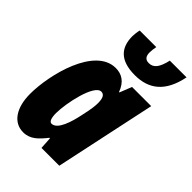

<svg xmlns="http://www.w3.org/2000/svg" viewBox="-233 -884 991 991"><g transform="rotate(45 262.5 -388.5)"><path d="M328 -606C429 -606 499 -657 525 -787H403C389 -726 369 -701 335 -701C308 -701 299 -718 299 -743C299 -756 301 -771 304 -787H183C179 -770 177 -750 177 -739C177 -657 220 -606 328 -606ZM129 10C180 10 211 -23 245 -66H249L253 0H383L501 -553H361L335 -487H332C312 -543 275 -563 233 -563C81 -563 14 -298 14 -156C14 -54 58 10 129 10ZM201 -125C187 -125 179 -144 179 -181C179 -252 215 -424 266 -424C286 -424 296 -407 296 -370C296 -351 294 -327 280 -265C268 -208 244 -125 201 -125Z"/></g></svg>

Font: Noto Sans ExtraCondensed Black
Style: Italic
Weight: 900
Width: 2
Italic angle: -12°
Designer: Monotype Design Team
Foundry: Monotype Imaging Inc.
Version: Version 2.013